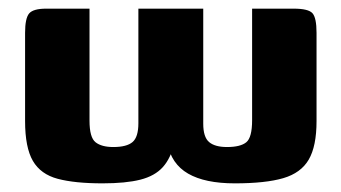

<svg xmlns="http://www.w3.org/2000/svg" viewBox="-20 -419 789 444"><path d="M217 5Q153 5 113.5 -5.5Q74 -16 56 -47Q38 -78 38 -139V-343Q38 -377 47.5 -388Q57 -399 87 -399H187V-140Q187 -101 201 -90Q215 -79 242 -79Q273 -79 286.5 -90.5Q300 -102 300 -134V-399H450V-133Q450 -102 463.5 -90.5Q477 -79 505 -79Q536 -79 549.5 -90Q563 -101 563 -141V-399H659Q693 -399 702.5 -388.5Q712 -378 712 -343V-139Q712 -81 694 -50Q676 -19 635 -7Q594 5 523 5Q454 5 415 -17.5Q376 -40 367 -88H383Q375 -53 356.5 -32.5Q338 -12 304.5 -3.5Q271 5 217 5Z"/></svg>

Font: Genos
Style: Bold
Weight: 700
Designer: Robert E. Leuschke
Foundry: Robert E. Leuschke
Version: Version 1.010